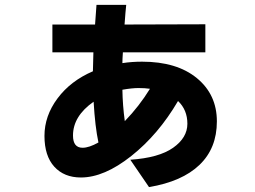

<svg xmlns="http://www.w3.org/2000/svg" viewBox="-20 -677 1040 782"><path d="M358.4 -386.7Q358.4 -409.2 360.4 -463.9H193.4V-577.1H367.2Q369.1 -607.4 373 -657.2H494.1Q491.2 -631.8 487.3 -577.1L816.4 -578.1V-463.9H480.5Q478.5 -434.6 478.5 -419.9Q516.6 -425.8 558.6 -425.8Q700.2 -425.8 781.7 -358.9Q863.3 -292 863.3 -182.6Q863.3 -73.2 792.5 -5.4Q721.7 62.5 586.9 85L510.7 -26.4Q627 -34.2 685.1 -75.2Q743.2 -116.2 743.2 -172.9Q743.2 -229.5 705.1 -265.6Q625 -128.9 514.6 -41.5Q404.3 45.9 309.6 45.9Q241.2 45.9 201.2 2Q161.1 -42 161.1 -123.5Q161.1 -205.1 214.4 -276.4Q267.6 -347.7 358.4 -386.7ZM277.3 -125Q277.3 -75.2 316.4 -75.2Q342.8 -75.2 380.9 -96.7Q367.2 -161.1 361.3 -262.7Q277.3 -204.1 277.3 -125ZM478.5 -311.5Q479.5 -248 488.3 -183.6Q546.9 -244.1 590.8 -315.4Q570.3 -318.4 543.9 -318.4Q517.6 -318.4 478.5 -311.5Z"/></svg>

Font: GenEi M Gothic v2 Bold
Style: Regular
Weight: 700
Version: Version 2.0